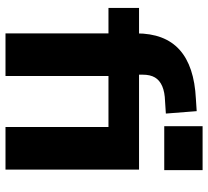

<svg xmlns="http://www.w3.org/2000/svg" viewBox="-50 -726 775 716"><g transform="rotate(90 338.0 -367.5)"><path d="M104 0V-384H9V-498H144L104 -463V-488Q104 -594 165 -649Q226 -704 348 -710L394 -713L403 -598L357 -595Q323 -594 301 -584.5Q279 -575 268.5 -557.5Q258 -540 258 -512V-483L244 -498H612V0H453V-384H263V0ZM450 -592V-735H614V-592Z"/></g></svg>

Font: Nunito Sans 9pt ExtraBold
Style: Regular
Weight: 800
Version: Version 3.101;gftools[0.9.27]